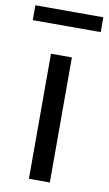

<svg xmlns="http://www.w3.org/2000/svg" viewBox="-95 -778 464 821"><g transform="rotate(10 137.5 -367.5)"><path d="M91.8 0V-543H182.6V0ZM-9.8 -670.9V-735.4H285.2V-670.9Z"/></g></svg>

Font: GenYoGothic TW TTF Regular
Style: Regular
Weight: 400
Version: Version 1.300